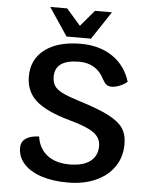

<svg xmlns="http://www.w3.org/2000/svg" viewBox="-59 -934 761 992"><g transform="rotate(5 321.0 -438.0)"><path d="M69 -148Q69 -179 93.5 -196Q118 -213 162 -214Q171 -152 215 -118Q259 -84 331 -84Q400 -84 437.5 -112Q475 -140 475 -192Q475 -234 438.5 -260.5Q402 -287 310 -312Q188 -346 135 -394Q82 -442 82 -519Q82 -608 149.5 -659Q217 -710 335 -710Q433 -710 500.5 -664Q568 -618 593 -536Q580 -523 556 -513Q532 -503 513 -503Q496 -503 486 -510.5Q476 -518 466 -536Q426 -617 335 -617Q210 -617 210 -529Q210 -500 222 -481.5Q234 -463 264 -448Q294 -433 352 -415Q455 -383 508 -355.5Q561 -328 583 -295.5Q605 -263 605 -213Q605 -147 571 -96.5Q537 -46 474.5 -18Q412 10 329 10Q251 10 192 -9.5Q133 -29 101 -65Q69 -101 69 -148ZM161 -886H249L322 -802L393 -886H481L385 -741H258Z"/></g></svg>

Font: Krub SemiBold
Style: Regular
Weight: 600
Version: Version 1.000; ttfautohint (v1.6)